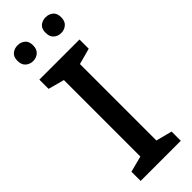

<svg xmlns="http://www.w3.org/2000/svg" viewBox="-298 -935 957 957"><g transform="rotate(-45 181.0 -456.0)"><path d="M322 0H39V-65L124 -87V-626L39 -649V-714H322V-649L237 -626V-87L322 -65ZM28 -857Q28 -886 44.5 -899Q61 -912 83 -912Q105 -912 121.5 -899Q138 -886 138 -857Q138 -829 121.5 -815Q105 -801 83 -801Q61 -801 44.5 -815Q28 -829 28 -857ZM226 -857Q226 -886 242 -899Q258 -912 281 -912Q303 -912 319.5 -899Q336 -886 336 -857Q336 -829 319.5 -815Q303 -801 281 -801Q258 -801 242 -815Q226 -829 226 -857Z"/></g></svg>

Font: Noto Sans Oriya Medium
Style: Regular
Weight: 500
Version: Version 2.003